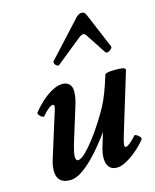

<svg xmlns="http://www.w3.org/2000/svg" viewBox="-109 -779 701 867"><g transform="rotate(-15 241.5 -345.5)"><path d="M111 13Q50 13 50 -47Q50 -72 60 -102L127 -316Q133 -336 122 -336Q115 -336 103 -327Q91 -318 72 -296Q69 -293 61.5 -297.5Q54 -302 49 -309Q44 -316 47 -320Q62 -340 86 -362.5Q110 -385 137.5 -400.5Q165 -416 189 -416Q208 -416 220 -404.5Q232 -393 232 -371Q232 -360 230 -344.5Q228 -329 220 -304L176 -162Q158 -105 158 -85Q158 -65 169 -65Q183 -65 204.5 -86Q226 -107 250.5 -139Q275 -171 297.5 -206.5Q320 -242 335 -270Q348 -294 361 -328Q374 -362 387 -405Q390 -416 433 -416Q461 -416 472 -413.5Q483 -411 483 -403L396 -117Q388 -90 387 -78.5Q386 -67 392 -67Q399 -67 411 -76Q423 -85 443 -107Q446 -110 454 -105Q462 -100 467.5 -93Q473 -86 470 -82Q454 -61 429 -39Q404 -17 377.5 -2Q351 13 330 13Q305 13 293.5 -3Q282 -19 282 -43Q282 -55 284 -68Q286 -81 295 -110L310 -159Q277 -113 242 -74Q207 -35 173.5 -11Q140 13 111 13ZM198 -503Q193 -499 186.5 -503Q180 -507 177 -514Q174 -521 177 -525L327 -688Q341 -704 356 -704Q370 -704 376 -688L445 -524Q448 -518 441 -511Q434 -504 425.5 -501.5Q417 -499 413 -505L354 -595Q345 -609 338 -609Q329 -609 312 -595Z"/></g></svg>

Font: Junicode
Style: Bold Italic
Weight: 700
Italic angle: -11°
Designer: Peter S. Baker
Version: Version 2.100; ttfautohint (v1.8.4)